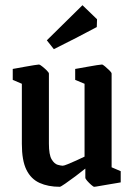

<svg xmlns="http://www.w3.org/2000/svg" viewBox="-20 -708 515 738"><path d="M210 10Q165 10 132 -5Q99 -20 81.5 -55.5Q64 -91 64 -155V-386L29 -401V-443Q29 -443 43 -445.5Q57 -448 76 -451.5Q95 -455 111 -457.5Q127 -460 130 -460Q133 -460 142.5 -452.5Q152 -445 160 -437Q168 -429 168 -425V-156Q168 -113 178.5 -95.5Q189 -78 202 -74.5Q215 -71 221 -71Q226 -71 240.5 -77Q255 -83 273 -91Q291 -99 305 -106V-386L269 -401V-443Q269 -443 283.5 -445.5Q298 -448 317 -451.5Q336 -455 352 -457.5Q368 -460 372 -460Q375 -460 384 -452.5Q393 -445 401 -437Q409 -429 409 -425V-65L444 -50V-7Q444 -7 430 -4.5Q416 -2 397 1Q378 4 362 7Q346 10 342 10Q339 10 330.5 2.5Q322 -5 315 -13Q308 -21 308 -25V-60Q292 -47 270 -30.5Q248 -14 230.5 -2Q213 10 210 10ZM187 -519 160 -553 297 -688 353 -634 352 -604Q317 -585 272 -562Q227 -539 187 -519Z"/></svg>

Font: Grenze Gotisch Medium
Style: Regular
Weight: 500
Designer: Renata Polastri
Foundry: Omnibus-Type
Version: Version 1.001